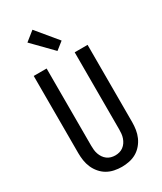

<svg xmlns="http://www.w3.org/2000/svg" viewBox="-241 -1067 982 1161"><g transform="rotate(-30 250.0 -486.5)"><path d="M250 8Q224 8 197.5 2.5Q171 -3 148.5 -16Q126 -29 108.5 -49.5Q91 -70 80.5 -94Q70 -118 66 -144Q62 -170 62 -196V-735H152V-196Q152 -181 153.5 -166.5Q155 -152 160 -137.5Q165 -123 173.5 -110.5Q182 -98 194 -89Q206 -80 220.5 -76Q235 -72 250 -72Q265 -72 279.5 -76Q294 -80 306 -89Q318 -98 326.5 -110.5Q335 -123 340 -137.5Q345 -152 346.5 -166.5Q348 -181 348 -196V-735H438V-196Q438 -170 434 -144Q430 -118 419.5 -94Q409 -70 391.5 -49.5Q374 -29 351.5 -16Q329 -3 302.5 2.5Q276 8 250 8ZM262 -794 130 -929 195 -981 315 -836Z"/></g></svg>

Font: Iosevka Term Medium
Style: Regular
Weight: 500
Monospace: yes
Designer: Belleve Invis
Foundry: Belleve Invis
Version: Version 26.3.1